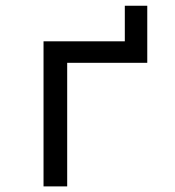

<svg xmlns="http://www.w3.org/2000/svg" viewBox="-20 -665 626 685"><path d="M135.3 0V-517.6H425.3V-644.5H505.4V-440.9H219.7V0Z"/></svg>

Font: CaskaydiaMono NF SemiLight
Style: Regular
Weight: 350
Designer: Aaron Bell
Foundry: Saja Typeworks
Version: Version 2111.001; ttfautohint (v1.8.4);Nerd Fonts 3.1.1